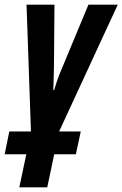

<svg xmlns="http://www.w3.org/2000/svg" viewBox="-54 -565 526 825"><path d="M29 240H149L179 98H272L293 0H200L452 -545H326L212 -271C195 -232 186 -203 179 -178H175C177 -220 177 -256 178 -288L180 -545H60L79 0H-14L-34 98H59Z"/></svg>

Font: Noto Sans ExtraCondensed
Style: Bold Italic
Weight: 700
Width: 2
Italic angle: -12°
Designer: Monotype Design Team
Foundry: Monotype Imaging Inc.
Version: Version 2.013